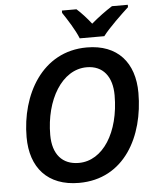

<svg xmlns="http://www.w3.org/2000/svg" viewBox="-62 -990 850 1051"><g transform="rotate(-5 363.5 -464.0)"><path d="M402 -778H537C570 -822 643 -891 680 -925V-938H593C555 -914 517 -886 477 -852C453 -883 422 -917 398 -938H318V-925C344 -886 383 -826 402 -778ZM330 10C579 10 696 -214 696 -453C696 -619 605 -725 436 -725C189 -725 65 -496 65 -264C65 -97 157 10 330 10ZM338 -99C248 -99 195 -158 195 -265C195 -457 289 -617 426 -617C515 -617 565 -554 565 -451C565 -247 470 -99 338 -99Z"/></g></svg>

Font: Noto Sans SemiBold
Style: Italic
Weight: 600
Italic angle: -12°
Designer: Monotype Design Team
Foundry: Monotype Imaging Inc.
Version: Version 2.013